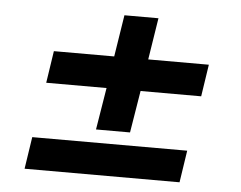

<svg xmlns="http://www.w3.org/2000/svg" viewBox="-45 -616 838 669"><g transform="rotate(5 374.0 -281.5)"><path d="M300 -158 324 -305H113L130 -417H341L364 -563H483L460 -417H672L655 -305H443L419 -158ZM64 0 81 -112H623L606 0Z"/></g></svg>

Font: Nunito Sans 10pt Expanded ExtraBold
Style: Italic
Weight: 800
Width: 7
Italic angle: -9°
Designer: Vernon Adams
Foundry: Vernon Adams
Version: Version 3.101;gftools[0.9.27]